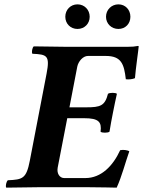

<svg xmlns="http://www.w3.org/2000/svg" viewBox="-20 -860 657 882"><path d="M377 -367H299L335 -554C340 -578 361 -603 384 -603H466C538 -603 550 -565 558 -496C570 -494 590 -496 600 -501C603 -542 617 -638 617 -646C617 -648 617 -649 614 -649C597 -646 589 -645 566 -645H283C283 -645 183 -646 135 -647C128 -641 124 -619 129 -613C196 -610 210 -605 194 -522L117 -122C101 -39 84 -35 16 -32C9 -26 4 -4 9 2C56 1 158 0 158 0H384C430 0 516 2 516 2C539 -48 556 -114 574 -165C565 -171 545 -173 532 -170C499 -98 445 -42 372 -42H275C254 -42 240 -63 245 -90L289 -317H367C433 -317 448 -300 442 -255C447 -249 476 -249 483 -255C489 -290 492 -309 499 -343C506 -377 510 -399 517 -429C512 -435 483 -435 476 -429C462 -374 441 -367 377 -367ZM467 -783C467 -751 492 -727 524 -727C556 -727 579 -751 579 -783C579 -815 556 -840 524 -840C492 -840 467 -815 467 -783ZM280 -783C280 -751 304 -727 336 -727C368 -727 392 -751 392 -783C392 -815 368 -840 336 -840C304 -840 280 -815 280 -783Z"/></svg>

Font: Libertinus Serif
Style: Bold Italic
Weight: 700
Italic angle: -12°
Designer: Philipp H. Poll, Khaled Hosny
Foundry: Caleb Maclennan
Version: Version 7.050;RELEASE